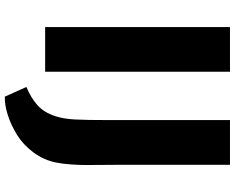

<svg xmlns="http://www.w3.org/2000/svg" viewBox="-106 -676 945 772"><g transform="rotate(90 366.0 -290.5)"><path d="M89.4 0V-743.2H269V0ZM369.1 162.1 330.1 75.2Q372.6 58.1 402.6 31.7Q432.6 5.4 447.8 -41.5Q458.5 -75.2 460.9 -119.4Q463.4 -163.6 463.4 -266.6Q463.4 -286.6 463.4 -296.9V-743.2H643.1V-299.3Q643.1 -278.8 643.6 -231Q644 -183.1 644 -159.9Q644 -136.7 641.6 -103.5Q639.2 -70.3 634.3 -45.4Q624.5 5.4 593.3 47.1Q562 88.9 522.2 113.3Q482.4 137.7 442.1 150.4Q401.9 163.1 369.1 162.1Z"/></g></svg>

Font: HaufeMerriweatherSans
Style: Bold
Weight: 700
Designer: Eben Sorkin
Foundry: Eben Sorkin
Version: Version 1.56